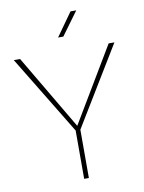

<svg xmlns="http://www.w3.org/2000/svg" viewBox="-99 -989 794 1057"><g transform="rotate(-10 298.5 -460.5)"><path d="M297.4 -293.9 546.4 -710.9H578.6L310.5 -270V0H284.2V-270L16.1 -710.9H51.3ZM370.1 -920.9H402.3L307.1 -791H277.8Z"/></g></svg>

Font: Heebo Thin
Style: Regular
Weight: 250
Designer: Oded Ezer
Foundry: Ezer Type House
Version: Version 3.100